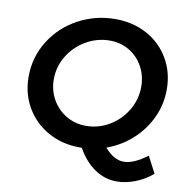

<svg xmlns="http://www.w3.org/2000/svg" viewBox="-92 -797 1002 1041"><g transform="rotate(10 409.0 -276.0)"><path d="M814 80Q773 116 720.5 136.5Q668 157 618 157Q552 157 496 118.5Q440 80 401 10H389Q292 10 214.5 -33.5Q137 -77 93.5 -152Q50 -227 50 -320Q50 -427 105.5 -516.5Q161 -606 255.5 -657.5Q350 -709 461 -709Q558 -709 635.5 -666.5Q713 -624 756.5 -549Q800 -474 800 -381Q800 -298 765.5 -224.5Q731 -151 670.5 -96.5Q610 -42 532 -14Q583 45 637 45Q692 45 766 -11ZM402 -111Q470 -111 529.5 -146Q589 -181 625 -241Q661 -301 661 -371Q661 -432 633.5 -482Q606 -532 558 -560.5Q510 -589 451 -589Q382 -589 321 -554Q260 -519 223.5 -459.5Q187 -400 187 -330Q187 -269 215.5 -219Q244 -169 293 -140Q342 -111 402 -111Z"/></g></svg>

Font: Gontserrat Medium
Style: Italic
Weight: 500
Italic angle: -11.3°
Designer: Julieta Ulanovsky
Foundry: Julieta Ulanovsky
Version: Version 6.001